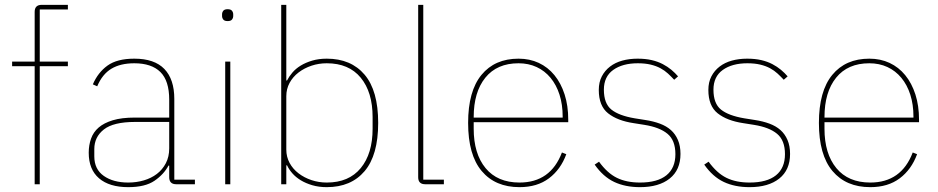

<svg xmlns="http://www.w3.org/2000/svg" viewBox="-20 -760 3871 792"><path d="M30 -487V-506H123V-711Q123 -740 152 -740H260V-721H144V-506H260V-487H144V0H123V-487Z M707 0Q678 0 678 -29V-77H675Q656 -41 617.5 -14.5Q579 12 509 12Q431 12 388.5 -24.5Q346 -61 346 -130Q346 -161 355.5 -188Q365 -215 387 -234Q409 -253 445.5 -264Q482 -275 536 -275H678V-349Q678 -427 641.5 -463Q605 -499 534 -499Q477 -499 439.5 -476.5Q402 -454 381 -404L363 -412Q384 -461 423.5 -489.5Q463 -518 534 -518Q617 -518 658 -475.5Q699 -433 699 -352V-19H784V0ZM509 -7Q543 -7 573.5 -16Q604 -25 627 -42.5Q650 -60 664 -86.5Q678 -113 678 -148V-257H537Q448 -257 408.5 -226Q369 -195 369 -145V-115Q369 -62 408 -34.5Q447 -7 509 -7Z M919 -673Q906 -673 901 -679.5Q896 -686 896 -694V-701Q896 -709 901 -715.5Q906 -722 919 -722Q932 -722 937 -715.5Q942 -709 942 -701V-694Q942 -686 937 -679.5Q932 -673 919 -673ZM930 -506V0H909V-506Z M1161 -740V-428H1164Q1172 -444 1186 -460.5Q1200 -477 1220.5 -489.5Q1241 -502 1268 -510Q1295 -518 1328 -518Q1428 -518 1484 -452Q1540 -386 1540 -253Q1540 -120 1484 -54Q1428 12 1328 12Q1295 12 1268 4Q1241 -4 1220.5 -16.5Q1200 -29 1186 -45Q1172 -61 1164 -78H1161V0H1140V-740ZM1328 -7Q1419 -7 1468 -66.5Q1517 -126 1517 -229V-277Q1517 -380 1468 -439.5Q1419 -499 1328 -499Q1295 -499 1265 -489Q1235 -479 1211.5 -461Q1188 -443 1174.5 -418Q1161 -393 1161 -363V-143Q1161 -113 1174.5 -88Q1188 -63 1211.5 -45Q1235 -27 1265 -17Q1295 -7 1328 -7Z M1734 0Q1705 0 1705 -29V-740H1726V-19H1811V0H1734Z M2123 12Q2023 12 1967 -54.5Q1911 -121 1911 -253Q1911 -384 1966 -451Q2021 -518 2119 -518Q2165 -518 2202.5 -500.5Q2240 -483 2267 -450Q2294 -417 2309 -370.5Q2324 -324 2324 -266V-256H1934V-229Q1934 -126 1983 -66.5Q2032 -7 2123 -7Q2251 -7 2298 -131L2316 -124Q2293 -61 2244.5 -24.5Q2196 12 2123 12ZM2119 -499Q2030 -499 1982 -439.5Q1934 -380 1934 -277V-275H2301V-279Q2301 -329 2288 -369.5Q2275 -410 2251 -439Q2227 -468 2193.5 -483.5Q2160 -499 2119 -499Z M2620 12Q2559 12 2513.5 -9.5Q2468 -31 2433 -81L2451 -93Q2485 -46 2524.5 -26.5Q2564 -7 2620 -7Q2692 -7 2729 -37Q2766 -67 2766 -124Q2766 -181 2733.5 -208Q2701 -235 2638 -245L2594 -252Q2527 -262 2488.5 -292.5Q2450 -323 2450 -389Q2450 -421 2462.5 -445Q2475 -469 2496.5 -485.5Q2518 -502 2547 -510Q2576 -518 2610 -518Q2643 -518 2668.5 -512Q2694 -506 2714 -495.5Q2734 -485 2749.5 -472Q2765 -459 2777 -445L2761 -431Q2749 -444 2735.5 -456.5Q2722 -469 2704.5 -478.5Q2687 -488 2664 -493.5Q2641 -499 2611 -499Q2548 -499 2509.5 -471.5Q2471 -444 2471 -390Q2471 -333 2502 -308Q2533 -283 2598 -272L2642 -265Q2675 -260 2702 -250Q2729 -240 2747.5 -223.5Q2766 -207 2776.5 -182.5Q2787 -158 2787 -125Q2787 -59 2742.5 -23.5Q2698 12 2620 12Z M3072 12Q3011 12 2965.5 -9.5Q2920 -31 2885 -81L2903 -93Q2937 -46 2976.5 -26.5Q3016 -7 3072 -7Q3144 -7 3181 -37Q3218 -67 3218 -124Q3218 -181 3185.5 -208Q3153 -235 3090 -245L3046 -252Q2979 -262 2940.5 -292.5Q2902 -323 2902 -389Q2902 -421 2914.5 -445Q2927 -469 2948.5 -485.5Q2970 -502 2999 -510Q3028 -518 3062 -518Q3095 -518 3120.5 -512Q3146 -506 3166 -495.5Q3186 -485 3201.5 -472Q3217 -459 3229 -445L3213 -431Q3201 -444 3187.5 -456.5Q3174 -469 3156.5 -478.5Q3139 -488 3116 -493.5Q3093 -499 3063 -499Q3000 -499 2961.5 -471.5Q2923 -444 2923 -390Q2923 -333 2954 -308Q2985 -283 3050 -272L3094 -265Q3127 -260 3154 -250Q3181 -240 3199.5 -223.5Q3218 -207 3228.5 -182.5Q3239 -158 3239 -125Q3239 -59 3194.5 -23.5Q3150 12 3072 12Z M3570 12Q3470 12 3414 -54.5Q3358 -121 3358 -253Q3358 -384 3413 -451Q3468 -518 3566 -518Q3612 -518 3649.5 -500.5Q3687 -483 3714 -450Q3741 -417 3756 -370.5Q3771 -324 3771 -266V-256H3381V-229Q3381 -126 3430 -66.5Q3479 -7 3570 -7Q3698 -7 3745 -131L3763 -124Q3740 -61 3691.5 -24.5Q3643 12 3570 12ZM3566 -499Q3477 -499 3429 -439.5Q3381 -380 3381 -277V-275H3748V-279Q3748 -329 3735 -369.5Q3722 -410 3698 -439Q3674 -468 3640.5 -483.5Q3607 -499 3566 -499Z"/></svg>

Font: IBM Plex Sans KR Thin
Style: Regular
Weight: 100
Designer: Mike Abbink; Paul van der Laan; Pieter van Rosmalen; Wujin Sim; Chorong Kim; Dohee Lee;
Foundry: Sandoll Inc.
Version: Version 1.001